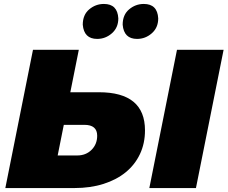

<svg xmlns="http://www.w3.org/2000/svg" viewBox="-20 -952 1152 972"><path d="M481 -485Q714 -485 714 -292Q714 -226 688.5 -172Q663 -118 616.5 -80Q570 -42 504 -21Q438 0 357 0H7L147 -700H379L336 -485ZM371 -165Q415 -165 443.5 -193.5Q472 -222 472 -265Q472 -320 407 -320H303L272 -165ZM876 -700H1112L972 0H736ZM472 -755Q405 -755 399 -827Q399 -877 431.5 -904.5Q464 -932 506 -932Q575 -932 579 -859Q579 -812 546.5 -783.5Q514 -755 472 -755ZM674 -755Q607 -755 601 -827Q601 -877 633.5 -904.5Q666 -932 708 -932Q777 -932 781 -859Q781 -812 748.5 -783.5Q716 -755 674 -755Z"/></svg>

Font: Argentum Sans Black
Style: Italic
Weight: 900
Italic angle: -11°
Designer: Julieta Ulanovsky (font), Cristiano Sobral (main changes and remaster)
Foundry: Julieta Ulanovsky (font), Cristiano Sobral (main changes and remaster)
Version: Version 2.007;June 15, 2022;FontCreator 14.0.0.2814 64-bit; 